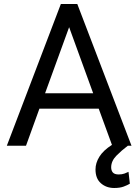

<svg xmlns="http://www.w3.org/2000/svg" viewBox="-20 -731 692 963"><path d="M14.2 0 285.2 -710.9H367.7L639.6 0H621.1Q589.8 23.4 563.7 50Q537.6 76.7 537.6 108.4Q537.6 124.5 546.1 134.3Q554.7 144 575.7 144Q591.8 144 604.5 139.4Q617.2 134.8 624.5 130.9L631.3 190.4Q619.1 197.8 600.3 204.8Q581.5 211.9 552.7 211.9Q513.2 211.9 486.1 188.2Q459 164.6 459 118.7Q459 86.4 478.5 54.9Q498 23.4 541.5 -4.4L475.1 -186H177.7L110.4 0ZM206.1 -263.2H447.3L326.7 -594.7Z"/></svg>

Font: Vazirmatn FD
Style: Regular
Weight: 400
Designer: Saber Rastikerdar
Foundry: Saber Rastikerdar
Version: Version 33.001